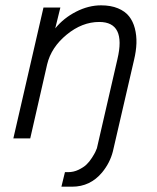

<svg xmlns="http://www.w3.org/2000/svg" viewBox="-20 -516 585 716"><path d="M356.9 -496.1Q393.1 -496.1 419.7 -485.1Q446.3 -474.1 461.2 -455.3Q476.1 -436.5 482.9 -410.2Q489.7 -383.8 488.8 -354.7Q487.8 -325.7 480 -293L400.9 48.8Q390.1 91.3 360.8 127Q316.4 180.2 249 180.2H209L222.2 126H233.9Q254.4 126 272.7 117.2Q291 108.4 302 98.1Q313 87.9 322.8 72.5Q332.5 57.1 335.2 51.3Q337.9 45.4 340.8 38.1L341.3 37.1L418 -295.9Q450.7 -434.1 350.1 -434.1Q286.1 -434.1 228.5 -386.7Q170.9 -339.4 155.8 -275.9L92.8 0H29.8L142.1 -487.8H205.1L186 -410.2Q217.3 -448.7 263.7 -472.4Q310.1 -496.1 356.9 -496.1Z"/></svg>

Font: HK Grotesk Light Italic
Style: Regular
Weight: 300
Italic angle: -13°
Designer: Alfredo Marco Pradil and Stefan Peev
Foundry: Hanken Design Co.
Version: Version 1.000;PS 001.000;hotconv 1.0.88;makeotf.lib2.5.64775